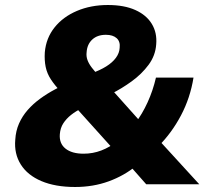

<svg xmlns="http://www.w3.org/2000/svg" viewBox="-20 -736 821 767"><path d="M280 11Q201 11 145.5 -12.5Q90 -36 63 -79Q36 -122 41 -178Q43 -213 56 -242.5Q69 -272 90.5 -296.5Q112 -321 140 -341.5Q168 -362 200 -379L248 -404L221 -372Q199 -395 183.5 -418.5Q168 -442 162.5 -468.5Q157 -495 159 -527Q164 -584 198 -626.5Q232 -669 287.5 -692.5Q343 -716 411 -716Q476 -716 520.5 -696Q565 -676 586.5 -640.5Q608 -605 604 -559Q601 -514 573.5 -477Q546 -440 506 -411Q466 -382 424 -361L416 -390L542 -249L521 -245Q548 -280 569.5 -327Q591 -374 603 -426H753Q740 -345 703 -275Q666 -205 613 -152L604 -188L776 0H564L497 -76L526 -75Q476 -34 414 -11.5Q352 11 280 11ZM314 -122Q351 -122 385 -135Q419 -148 448 -172L440 -132L268 -323L338 -319L306 -303Q283 -292 264 -277Q245 -262 233 -243.5Q221 -225 219 -200Q216 -163 241.5 -142.5Q267 -122 314 -122ZM403 -597Q369 -597 348.5 -578Q328 -559 326 -527Q324 -511 329.5 -496Q335 -481 347 -465.5Q359 -450 375 -433L345 -443Q379 -455 404 -470.5Q429 -486 443 -505Q457 -524 458 -545Q461 -570 446 -583.5Q431 -597 403 -597Z"/></svg>

Font: Nunito Sans 9pt Black
Style: Italic
Weight: 900
Italic angle: -9°
Version: Version 3.101;gftools[0.9.27]